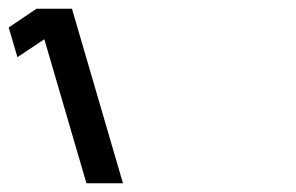

<svg xmlns="http://www.w3.org/2000/svg" viewBox="-335 -687 678 440"><path d="M-136.9 -267H-53.2L-170.1 -667H-251.3L-315 -624L-295.1 -556L-233.4 -597Z"/></svg>

Font: Din Kursivschrift
Style: BreitLeft
Weight: 400
Version: Version 1.089